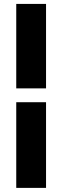

<svg xmlns="http://www.w3.org/2000/svg" viewBox="-20 -730 310 957"><path d="M209.5 -289.5H61V-710.5H209.5ZM209.5 206.5H61V-220.5H209.5Z"/></svg>

Font: Anek Telugu Medium ExtraBold
Style: Regular
Weight: 800
Version: Version 1.003